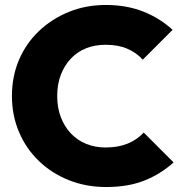

<svg xmlns="http://www.w3.org/2000/svg" viewBox="-20 -741 732 772"><path d="M407 11Q326 11 257 -16.5Q188 -44 136.5 -93.5Q85 -143 56.5 -210Q28 -277 28 -355Q28 -434 56.5 -500.5Q85 -567 136.5 -616Q188 -665 256.5 -693Q325 -721 405 -721Q489 -721 556 -694.5Q623 -668 674 -621L554 -501Q529 -529 492 -545Q455 -561 405 -561Q362 -561 326.5 -547Q291 -533 265 -505.5Q239 -478 224.5 -440Q210 -402 210 -355Q210 -308 224.5 -270Q239 -232 265 -204.5Q291 -177 326.5 -162.5Q362 -148 405 -148Q455 -148 493 -163.5Q531 -179 558 -208L678 -88Q626 -41 560.5 -15Q495 11 407 11Z"/></svg>

Font: Outfit Thin ExtraBold
Style: Regular
Weight: 800
Version: Version 1.100;gftools[0.9.27]